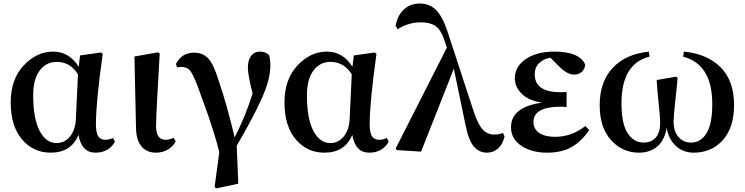

<svg xmlns="http://www.w3.org/2000/svg" viewBox="-20 -840 4173 1076"><path d="M405.3 -173.8 417 -422.9Q374 -493.2 297.9 -493.2Q238.3 -493.2 202.1 -444.3Q166 -395.5 166 -306.6Q166 -174.8 202.1 -106.4Q238.3 -38.1 296.9 -38.1Q341.8 -38.1 372.1 -74.7Q402.3 -111.3 405.3 -173.8ZM613.3 -67.4 624 -46.9Q611.3 -19.5 583 -2Q554.7 15.6 514.6 15.6Q437.5 15.6 419.9 -84Q378.9 15.6 263.7 15.6Q167 15.6 103.5 -58.6Q40 -132.8 40 -266.6Q40 -395.5 112.8 -473.1Q185.5 -550.8 277.3 -550.8Q368.2 -550.8 420.9 -465.8L428.7 -529.3L545.9 -545.9L555.7 -538.1Q517.6 -266.6 517.6 -144.5Q517.6 -94.7 530.8 -75.7Q543.9 -56.6 570.3 -56.6Q594.7 -56.6 613.3 -67.4Z M854.5 15.6Q801.8 15.6 772.5 -20Q743.2 -55.7 742.2 -124L733.4 -523.4L866.2 -546.9L875 -540Q854.5 -192.4 854.5 -131.8Q855.5 -56.6 908.2 -56.6Q927.7 -56.6 953.1 -67.4L964.8 -47.9Q953.1 -22.5 922.9 -3.4Q892.6 15.6 854.5 15.6Z M972.7 -461.9 965.8 -481.4Q999 -544.9 1067.4 -544.9Q1115.2 -544.9 1146 -513.7Q1176.8 -482.4 1207 -383.8Q1253.9 -245.1 1294.9 -70.3Q1358.4 -193.4 1395.5 -316.4Q1369.1 -419.9 1369.1 -460.9Q1369.1 -502.9 1387.2 -526.9Q1405.3 -550.8 1437.5 -550.8Q1468.8 -550.8 1488.3 -531.2Q1495.1 -504.9 1495.1 -471.7Q1495.1 -392.6 1443.4 -280.3Q1391.6 -168 1306.6 -23.4L1315.4 189.5L1191.4 215.8L1182.6 208L1209 12.7Q1195.3 -43 1176.3 -103Q1157.2 -163.1 1145.5 -196.8Q1133.8 -230.5 1111.8 -290Q1089.8 -349.6 1085.9 -361.3Q1060.5 -426.8 1043.9 -445.8Q1027.3 -464.8 996.1 -464.8Q977.5 -464.8 972.7 -461.9Z M1939.5 -173.8 1951.2 -422.9Q1908.2 -493.2 1832 -493.2Q1772.5 -493.2 1736.3 -444.3Q1700.2 -395.5 1700.2 -306.6Q1700.2 -174.8 1736.3 -106.4Q1772.5 -38.1 1831.1 -38.1Q1876 -38.1 1906.2 -74.7Q1936.5 -111.3 1939.5 -173.8ZM2147.5 -67.4 2158.2 -46.9Q2145.5 -19.5 2117.2 -2Q2088.9 15.6 2048.8 15.6Q1971.7 15.6 1954.1 -84Q1913.1 15.6 1797.9 15.6Q1701.2 15.6 1637.7 -58.6Q1574.2 -132.8 1574.2 -266.6Q1574.2 -395.5 1647 -473.1Q1719.7 -550.8 1811.5 -550.8Q1902.3 -550.8 1955.1 -465.8L1962.9 -529.3L2080.1 -545.9L2089.8 -538.1Q2051.8 -266.6 2051.8 -144.5Q2051.8 -94.7 2064.9 -75.7Q2078.1 -56.6 2104.5 -56.6Q2128.9 -56.6 2147.5 -67.4Z M2798.8 -94.7 2807.6 -76.2Q2798.8 -33.2 2772 -8.8Q2745.1 15.6 2709 15.6Q2666 15.6 2636.2 -18.1Q2606.4 -51.8 2587.9 -143.6L2523.4 -455.1L2339.8 9.8L2203.1 1L2197.3 -7.8L2484.4 -573.2L2467.8 -623Q2448.2 -675.8 2418.9 -695.3Q2389.6 -714.8 2337.9 -714.8Q2268.6 -714.8 2208 -675.8L2197.3 -696.3Q2208 -754.9 2244.1 -787.6Q2280.3 -820.3 2332 -820.3Q2386.7 -820.3 2422.9 -784.7Q2459 -749 2486.3 -668L2636.7 -209Q2660.2 -140.6 2686 -113.3Q2711.9 -85.9 2749 -85.9Q2777.3 -85.9 2798.8 -94.7Z M3260.7 -133.8 3282.2 -111.3Q3243.2 -52.7 3188 -18.6Q3132.8 15.6 3045.9 15.6Q2960 15.6 2901.9 -22.9Q2843.8 -61.5 2843.8 -126Q2843.8 -241.2 3017.6 -264.6Q2939.5 -277.3 2902.3 -315.9Q2865.2 -354.5 2865.2 -401.4Q2865.2 -466.8 2926.3 -508.8Q2987.3 -550.8 3086.9 -550.8Q3224.6 -550.8 3258.8 -480.5Q3259.8 -456.1 3242.2 -439Q3224.6 -421.9 3197.3 -421.9Q3160.2 -421.9 3117.2 -463.9L3064.5 -516.6Q3026.4 -510.7 3001.5 -486.3Q2976.6 -461.9 2976.6 -423.8Q2976.6 -323.2 3122.1 -323.2Q3145.5 -323.2 3155.3 -324.2V-240.2Q3133.8 -242.2 3125 -242.2Q2969.7 -242.2 2969.7 -157.2Q2969.7 -117.2 3001.5 -95.2Q3033.2 -73.2 3090.8 -73.2Q3183.6 -73.2 3260.7 -133.8Z M3808.6 -522.5 3812.5 -550.8Q3944.3 -538.1 4019 -462.4Q4093.8 -386.7 4093.8 -252Q4093.8 -125 4030.8 -54.7Q3967.8 15.6 3867.2 15.6Q3810.5 15.6 3769.5 -20.5Q3728.5 -56.6 3715.8 -123Q3704.1 -52.7 3663.1 -18.6Q3622.1 15.6 3561.5 15.6Q3467.8 15.6 3404.3 -54.7Q3340.8 -125 3340.8 -250Q3340.8 -381.8 3413.6 -459.5Q3486.3 -537.1 3616.2 -550.8L3620.1 -522.5Q3462.9 -483.4 3462.9 -261.7Q3462.9 -147.5 3497.1 -94.2Q3531.2 -41 3586.9 -41Q3629.9 -41 3654.8 -68.8Q3679.7 -96.7 3679.7 -153.3Q3679.7 -181.6 3670.9 -263.7Q3662.1 -345.7 3660.2 -391.6L3767.6 -410.2L3777.3 -404.3Q3775.4 -374 3765.1 -280.8Q3754.9 -187.5 3754.9 -160.2Q3754.9 -103.5 3782.2 -72.3Q3809.6 -41 3852.5 -41Q3907.2 -41 3939.5 -93.3Q3971.7 -145.5 3971.7 -256.8Q3971.7 -479.5 3808.6 -522.5Z"/></svg>

Font: GenYoMin TW TTF Bold
Style: Regular
Weight: 700
Version: Version 1.300